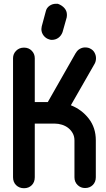

<svg xmlns="http://www.w3.org/2000/svg" viewBox="-20 -986 559 1016"><path d="M222 -925Q226 -944 241.5 -955Q257 -966 276 -966H286Q308 -958 321 -943Q334 -928 334 -909V-904Q334 -902 333.5 -899Q333 -896 333 -894L311 -816Q304 -797 289 -786Q274 -775 254 -775Q247 -775 242 -777Q223 -782 211 -797.5Q199 -813 199 -832Q199 -837 200 -840Q200 -842 200.5 -844Q201 -846 201 -847ZM164 -48Q164 -22 148 -6Q132 10 107 10Q82 10 65.5 -6Q49 -22 49 -48V-678Q49 -701 65.5 -717.5Q82 -734 107 -734Q132 -734 148 -717.5Q164 -701 164 -678V-446H233L307 -576L381 -706V-705Q389 -720 402.5 -727.5Q416 -735 430 -735Q448 -735 459 -728Q473 -721 480.5 -707Q488 -693 488 -678Q488 -662 481 -649L355 -429Q413 -406 450 -358Q487 -310 487 -244V-48Q487 -23 471 -7Q455 9 430 9Q407 9 390.5 -7Q374 -23 374 -48V-243Q374 -264 365 -280.5Q356 -297 341.5 -308.5Q327 -320 308 -326Q289 -332 269 -332H164Z"/></svg>

Font: VDS
Style: Bold
Weight: 700
Designer: artmaker
Foundry: artmaker
Version: Version 1.000 2009 initial release